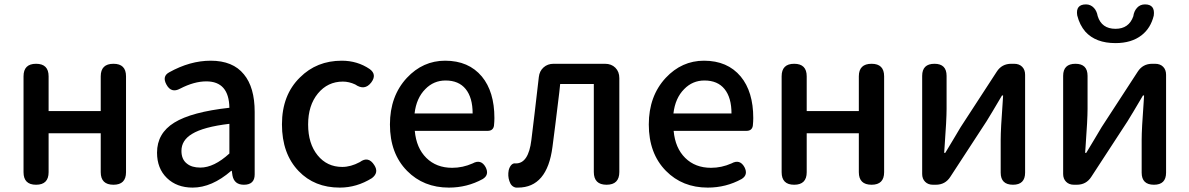

<svg xmlns="http://www.w3.org/2000/svg" viewBox="-20 -840 5408 873"><path d="M144 0Q87 0 87 -57V-493Q87 -550 144 -550Q201 -550 201 -493V-335H438V-493Q438 -550 496 -550Q553 -550 553 -493V-57Q553 0 496 0Q438 0 438 -57V-234H319H201V-57Q201 0 144 0Z M856 13Q784 13 739 -30.5Q694 -74 694 -146Q694 -234 772.5 -282.5Q851 -331 1023 -350Q1021 -470 918 -470Q863 -470 799 -437Q759 -415 737 -455Q716 -493 749 -511Q844 -564 938 -564Q1039 -564 1089 -502Q1138 -443 1138 -331V-165V-47Q1138 0 1089 0Q1045 0 1037 -42L1034 -63H1031Q943 13 856 13ZM891 -78Q953 -78 1023 -142V-209V-277Q905 -263 853 -231Q805 -202 805 -154Q805 -115 830 -96Q852 -78 891 -78Z M1525 13Q1410 13 1338 -62Q1262 -141 1262 -274.5Q1262 -408 1344 -488Q1420 -564 1534 -564Q1605 -564 1661 -526Q1695 -501 1668 -465Q1638 -426 1595 -456Q1567 -469 1539 -469Q1470 -469 1425.5 -415Q1381 -361 1381 -274Q1381 -187 1424 -134Q1467 -81 1536 -81Q1575 -81 1616 -103Q1655 -132 1682 -89Q1704 -55 1671 -30Q1602 13 1525 13Z M2021 13Q1906 13 1831 -63Q1753 -142 1753 -274Q1753 -403 1830 -486Q1903 -564 2004 -564Q2111 -564 2171 -492Q2228 -423 2228 -303Q2228 -288 2226 -268Q2222 -245 2197 -245H2044H1866Q1873 -167 1918.5 -122Q1964 -77 2036 -77Q2084 -77 2129 -97Q2167 -118 2188 -80Q2206 -45 2175 -26Q2104 13 2021 13ZM1865 -324H1997H2129Q2129 -396 2097.5 -435Q2066 -474 2006 -474Q1952 -474 1914 -435Q1873 -394 1865 -324Z M2326 13Q2304 9 2296 -17Q2288 -40 2293 -66Q2296 -79 2304 -89Q2313 -99 2324 -97Q2325 -97 2326 -97Q2383 -97 2396 -203Q2408 -298 2430 -490Q2433 -517 2451.5 -533.5Q2470 -550 2497 -550H2616H2731Q2760 -550 2778 -532Q2796 -514 2796 -485V-58Q2796 0 2738 0Q2680 0 2680 -58V-458H2527Q2526 -445 2523 -420Q2503 -254 2492 -172Q2468 13 2335 13Q2331 13 2326 13Z M3198 13Q3083 13 3008 -63Q2930 -142 2930 -274Q2930 -403 3007 -486Q3080 -564 3181 -564Q3288 -564 3348 -492Q3405 -423 3405 -303Q3405 -288 3403 -268Q3399 -245 3374 -245H3221H3043Q3050 -167 3095.5 -122Q3141 -77 3213 -77Q3261 -77 3306 -97Q3344 -118 3365 -80Q3383 -45 3352 -26Q3281 13 3198 13ZM3042 -324H3174H3306Q3306 -396 3274.5 -435Q3243 -474 3183 -474Q3129 -474 3091 -435Q3050 -394 3042 -324Z M3591 0Q3534 0 3534 -57V-493Q3534 -550 3591 -550Q3648 -550 3648 -493V-335H3885V-493Q3885 -550 3943 -550Q4000 -550 4000 -493V-57Q4000 0 3943 0Q3885 0 3885 -57V-234H3766H3648V-57Q3648 0 3591 0Z M4222 0Q4200 0 4186.5 -13.5Q4173 -27 4173 -49V-495Q4173 -550 4229 -550Q4284 -550 4284 -495V-345Q4284 -296 4275 -174Q4274 -155 4273 -145H4278Q4288 -162 4313.5 -204Q4339 -246 4348 -262L4512 -514Q4535 -550 4578 -550H4591Q4614 -550 4627.5 -536.5Q4641 -523 4641 -500V-275V-55Q4641 0 4586 0Q4530 0 4530 -55V-205Q4530 -253 4539 -374Q4540 -395 4541 -406H4536Q4486 -321 4466 -289L4301 -36Q4278 0 4235 0Z M4863 0Q4841 0 4827.5 -13.5Q4814 -27 4814 -49V-495Q4814 -550 4870 -550Q4925 -550 4925 -495V-345Q4925 -296 4916 -174Q4915 -155 4914 -145H4919Q4929 -162 4954.5 -204Q4980 -246 4989 -262L5153 -514Q5176 -550 5219 -550H5232Q5255 -550 5268.5 -536.5Q5282 -523 5282 -500V-275V-55Q5282 0 5227 0Q5171 0 5171 -55V-205Q5171 -253 5180 -374Q5181 -395 5182 -406H5177Q5127 -321 5107 -289L4942 -36Q4919 0 4876 0ZM5052 -644Q4962 -644 4915 -696Q4889 -726 4878 -770Q4870 -820 4918 -820Q4939 -820 4954 -804Q4967 -790 4971 -767Q4989 -709 5052 -709Q5113 -709 5133 -766Q5136 -789 5150 -804.5Q5164 -820 5186 -820Q5233 -820 5226 -769Q5212 -712 5171 -680Q5125 -644 5052 -644Z"/></svg>

Font: GenSenRounded JP M
Style: Regular
Weight: 500
Version: Version 1.501;PS 1;hotconv 16.6.51;makeotf.lib2.5.65220